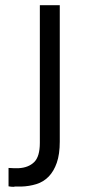

<svg xmlns="http://www.w3.org/2000/svg" viewBox="-20 -720 346 742"><path d="M13 -71Q23 -70 33 -70H52Q90 -72 112 -93.5Q134 -115 134 -168V-700H211V-173Q211 -124 199.5 -91Q188 -58 168 -37.5Q148 -17 120.5 -8.5Q93 0 62 1H37Q35 2 32 2Q23 2 13 0Z"/></svg>

Font: Bebas Neue Regular
Style: Regular
Weight: 400
Designer: Ryoichi Tsunekawa & LGV (GE)
Foundry: Free Software Foundation, Inc.
Version: Version 1.003 August 13, 2016